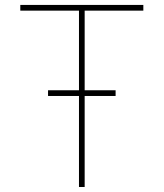

<svg xmlns="http://www.w3.org/2000/svg" viewBox="-20 -747 654 767"><path d="M61.1 -704.5V-727.3H552.6V-704.5H318.2V-386.4H441.8V-363.6H318.2V0H295.5V-363.6H171.9V-386.4H295.5V-704.5Z"/></svg>

Font: Inter P Thin
Style: Regular
Weight: 100
Designer: Rasmus Andersson
Foundry: rsms
Version: Version 3.018;git-588b23468